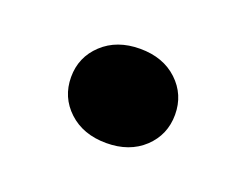

<svg xmlns="http://www.w3.org/2000/svg" viewBox="-44 -493 409 316"><g transform="rotate(20 160.5 -334.5)"><path d="M67.4 -334.5Q67.4 -369.6 92.8 -393.3Q118.2 -417 158.7 -417Q199.2 -417 224.4 -393.3Q249.5 -369.6 249.5 -334.5Q249.5 -299.3 224.4 -275.6Q199.2 -252 158.7 -252Q118.2 -252 92.8 -275.6Q67.4 -299.3 67.4 -334.5Z"/></g></svg>

Font: Vazirmatn RD UI Black
Style: Regular
Weight: 900
Designer: Saber Rastikerdar
Foundry: Saber Rastikerdar
Version: Version 33.003